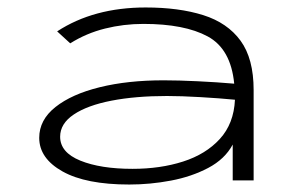

<svg xmlns="http://www.w3.org/2000/svg" viewBox="-20 -483 790 514"><path d="M326 11Q210 11 147.5 -24Q85 -59 85 -114Q85 -162 128.5 -196.5Q172 -231 247 -249.5Q322 -268 418 -268Q457 -268 509 -265.5Q561 -263 607 -259Q598 -352 536 -385.5Q474 -419 364 -419Q311 -419 261 -406.5Q211 -394 168 -367L133 -399Q231 -463 370 -463Q459 -463 524 -442.5Q589 -422 624 -374Q659 -326 659 -242V0H603V-96Q582 -57 537.5 -33.5Q493 -10 437.5 0.5Q382 11 326 11ZM141 -117Q141 -75 195 -53Q249 -31 335 -31Q409 -31 470 -50.5Q531 -70 568.5 -111Q606 -152 609 -216Q568 -220 516.5 -223Q465 -226 427 -226Q343 -226 278.5 -213.5Q214 -201 177.5 -176.5Q141 -152 141 -117Z"/></svg>

Font: Inconsolata ExtraExpanded Light
Style: Regular
Weight: 300
Width: 8
Monospace: yes
Designer: Raph Levien, Cyreal, Brenton Simpson
Foundry: Raph Levien, Cyreal, Google
Version: Version 3.001; ttfautohint (v1.8.2.53-6de2)